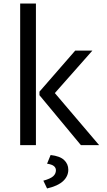

<svg xmlns="http://www.w3.org/2000/svg" viewBox="-20 -820 602 1085"><path d="M94 0ZM94 -800H183V0H94ZM540 0H437L203 -282V-302L405 -534H502L290 -294ZM225 201Q265 190 280.5 176Q296 162 296 142Q296 128 284.5 118.5Q273 109 246 105L266 56Q319 62 342.5 84.5Q366 107 366 139Q366 176 336.5 203.5Q307 231 246 245Z"/></svg>

Font: Martel Sans
Style: Regular
Weight: 400
Designer: Dan Reynolds and Mathieu Réguer
Foundry: Dan Reynolds and Mathieu Réguer
Version: Version 1.002; ttfautohint (v1.1) -l 5 -r 5 -G 72 -x 0 -D la